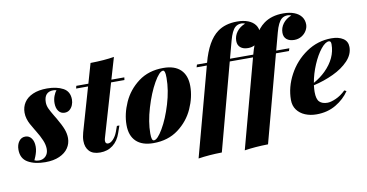

<svg xmlns="http://www.w3.org/2000/svg" viewBox="-109 -1024 2777 1453"><g transform="rotate(-10 1280.0 -297.0)"><path d="M119.1 -6.8Q150.4 -6.8 170.7 -27.6Q190.9 -48.3 190.9 -83Q190.9 -114.3 176 -150.1Q161.1 -186 132.8 -231.9L127 -241.2Q107.9 -272.9 97.4 -292.5Q86.9 -312 80.1 -334.7Q73.2 -357.4 73.2 -381.8Q73.2 -425.3 95.5 -459.5Q117.7 -493.7 162.4 -513.4Q207 -533.2 272 -533.2Q345.7 -533.2 394.8 -506.8Q443.8 -480.5 443.8 -418Q443.8 -396.5 435.5 -376Q427.2 -355.5 411.4 -342.3Q395.5 -329.1 373 -329.1Q343.3 -329.1 326.2 -352.3Q309.1 -375.5 309.1 -413.1Q309.1 -442.4 318.8 -468Q328.6 -493.7 340.8 -506.8Q332 -511.2 315.9 -511.2Q280.8 -511.2 262.9 -490.7Q245.1 -470.2 245.1 -431.2Q245.1 -406.2 256.1 -382.3Q267.1 -358.4 290 -320.3L304.2 -296.9Q337.4 -240.2 350.6 -205.1Q363.8 -169.9 363.8 -136.2Q363.8 -94.2 340.8 -60.1Q317.9 -25.9 272.7 -5.9Q227.5 14.2 164.1 14.2Q83.5 14.2 31.2 -15.6Q-21 -45.4 -21 -113.8Q-21 -151.9 -2.4 -177.5Q16.1 -203.1 46.9 -203.1Q76.2 -203.1 94 -179Q111.8 -154.8 111.8 -115.2Q111.8 -95.7 107.2 -76.9Q102.5 -58.1 95.9 -41.7Q89.4 -25.4 84 -14.2Q99.1 -6.8 119.1 -6.8Z M635.3 -65.9Q635.3 -43 656.2 -43Q675.8 -43 696 -64.7Q716.3 -86.4 728.5 -119.1L744.1 -162.1H763.2L744.1 -106.9Q724.6 -49.3 683.6 -17.6Q642.6 14.2 585.4 14.2Q529.8 14.2 502.2 -15.1Q474.6 -44.4 474.6 -94.2Q474.6 -123.5 484.4 -158.2L581.1 -494.1H489.3L494.1 -514.2H586.9L630.4 -666Q736.8 -667.5 812.5 -680.2L763.7 -514.2H863.3L860.4 -494.1H757.8L638.2 -85Q635.3 -74.2 635.3 -65.9Z M1165 -533.2Q1252 -533.2 1297.6 -489.3Q1343.3 -445.3 1343.3 -362.8Q1343.3 -278.3 1304.2 -190.9Q1265.1 -103.5 1186.3 -44.7Q1107.4 14.2 995.1 14.2Q908.2 14.2 862.5 -29.8Q816.9 -73.7 816.9 -155.8Q816.9 -240.7 856 -328.1Q895 -415.5 973.6 -474.4Q1052.2 -533.2 1165 -533.2ZM982.9 -62Q982.9 -31.2 987.5 -18.6Q992.2 -5.9 1002 -5.9Q1028.8 -5.9 1071.3 -78.1Q1113.8 -150.4 1145.5 -255.6Q1177.2 -360.8 1177.2 -455.1Q1177.2 -489.7 1172.6 -501.5Q1168 -513.2 1160.2 -513.2Q1131.8 -513.2 1089.1 -438Q1046.4 -362.8 1014.6 -256.3Q982.9 -149.9 982.9 -62Z M1933.1 -669.9Q1933.1 -646 1919.4 -622.8Q1905.8 -599.6 1881.1 -584.7Q1856.4 -569.8 1825.2 -569.8Q1788.1 -569.8 1766.6 -587.6Q1745.1 -605.5 1745.1 -638.2Q1745.1 -676.8 1768.8 -708.5Q1792.5 -740.2 1834 -755.9Q1819.8 -762.2 1808.1 -762.2Q1777.8 -762.2 1759.3 -746.1Q1731 -722.2 1710.9 -647L1675.3 -514.2H1776.4L1770 -494.1H1669.9L1491.2 173.8Q1392.1 175.3 1310.1 188L1493.7 -494.1H1415L1421.4 -514.2H1499Q1542.5 -677.2 1625 -737.8Q1684.6 -782.2 1776.4 -782.2Q1824.7 -782.2 1860.1 -768.6Q1895.5 -754.9 1914.3 -729.5Q1933.1 -704.1 1933.1 -669.9Z M2288.1 -669.9Q2288.1 -646 2274.4 -622.8Q2260.7 -599.6 2236.1 -584.7Q2211.4 -569.8 2180.2 -569.8Q2143.1 -569.8 2121.6 -587.6Q2100.1 -605.5 2100.1 -638.2Q2100.1 -676.8 2123.8 -708.5Q2147.5 -740.2 2189 -755.9Q2174.8 -762.2 2163.1 -762.2Q2132.8 -762.2 2114.3 -746.1Q2085.9 -722.2 2065.9 -647L2030.3 -514.2H2131.3L2125 -494.1H2024.9L1846.2 173.8Q1747.1 175.3 1665 188L1848.6 -494.1H1770L1776.4 -514.2H1854Q1897.5 -677.2 1980 -737.8Q2039.6 -782.2 2131.3 -782.2Q2179.7 -782.2 2215.1 -768.6Q2250.5 -754.9 2269.3 -729.5Q2288.1 -704.1 2288.1 -669.9Z M2265.6 -206.1Q2262.2 -175.3 2262.2 -154.8Q2262.2 -100.1 2283.2 -79.1Q2304.2 -58.1 2345.2 -58.1Q2370.1 -58.1 2409.4 -75.2Q2448.7 -92.3 2485.4 -127.9L2501 -120.1Q2462.9 -63 2397.9 -24.4Q2333 14.2 2248 14.2Q2200.2 14.2 2160.9 -2.2Q2121.6 -18.6 2098.4 -50.3Q2075.2 -82 2075.2 -127Q2075.2 -225.1 2125.7 -319.3Q2176.3 -413.6 2263.9 -473.4Q2351.6 -533.2 2457 -533.2Q2513.2 -533.2 2547.1 -510.7Q2581.1 -488.3 2581.1 -444.8Q2581.1 -387.7 2535.6 -339.8Q2490.2 -292 2418.5 -258.3Q2346.7 -224.6 2265.6 -206.1ZM2268.6 -224.1Q2322.3 -254.4 2360.4 -292Q2451.2 -381.8 2451.2 -488.8Q2451.2 -514.2 2435.1 -514.2Q2407.2 -514.2 2372.6 -470.9Q2337.9 -427.7 2309.1 -360.1Q2280.3 -292.5 2268.6 -224.1Z"/></g></svg>

Font: TypoPRO Playfair Display
Style: Italic
Weight: 900
Italic angle: -14°
Designer: Claus Eggers Sørensen
Foundry: Claus Eggers Sørensen
Version: Version 1.004;PS 001.004;hotconv 1.0.70;makeotf.lib2.5.58329